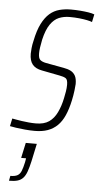

<svg xmlns="http://www.w3.org/2000/svg" viewBox="-63 -552 422 814"><g transform="rotate(5 148.5 -145.0)"><path d="M97 8Q77 8 55.5 6Q34 4 17 1.5Q0 -1 -9 -3L-2 -36Q4 -35 14.5 -33Q25 -31 39 -29Q53 -27 68.5 -25.5Q84 -24 99 -24Q134 -24 155 -38.5Q176 -53 189 -80Q202 -107 209 -141Q212 -155 214.5 -170Q217 -185 217 -199Q217 -221 208 -226.5Q199 -232 182 -235L105 -250Q78 -255 65 -271Q52 -287 52 -317Q52 -325 53.5 -340.5Q55 -356 59 -372Q68 -417 82.5 -445.5Q97 -474 115.5 -490Q134 -506 157 -512Q180 -518 206 -518Q226 -518 245 -516.5Q264 -515 280 -512.5Q296 -510 306 -506L299 -473Q292 -476 277.5 -479Q263 -482 243.5 -484Q224 -486 203 -486Q178 -486 157.5 -477.5Q137 -469 121 -446Q105 -423 95 -380Q91 -360 89 -346Q87 -332 87 -321Q87 -300 95.5 -293Q104 -286 120 -283L196 -269Q214 -266 226.5 -259.5Q239 -253 246 -240.5Q253 -228 253 -205Q253 -200 250.5 -178.5Q248 -157 243 -134Q235 -97 223 -70Q211 -43 193.5 -26Q176 -9 152.5 -0.5Q129 8 97 8ZM7 228 11 207Q31 207 41.5 201Q52 195 57.5 181Q63 167 68 144L71 127H50L64 62H111L95 137Q89 164 82.5 182Q76 200 66.5 210Q57 220 43 224Q29 228 7 228Z"/></g></svg>

Font: Saira ExtraCondensed Thin
Style: Italic
Weight: 250
Width: 2
Italic angle: -12°
Designer: Hector Gatti with collaboration of the Omnibus-Type team
Foundry: Omnibus-Type
Version: Version 1.101